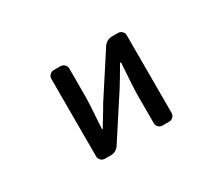

<svg xmlns="http://www.w3.org/2000/svg" viewBox="-98 -790 1196 1031"><g transform="rotate(-30 500.0 -275.0)"><path d="M301.8 0Q287.1 0 276.9 -10.3Q266.6 -20.5 266.6 -35.2V-515.6Q266.6 -529.3 276.9 -539.6Q287.1 -549.8 301.8 -549.8H342.8Q357.4 -549.8 367.7 -539.6Q377.9 -529.3 377.9 -515.6V-344.7Q377.9 -298.8 367.2 -147.5Q366.2 -144.5 369.1 -144.5Q372.1 -144.5 373 -147.5Q381.8 -163.1 407.2 -204.1Q432.6 -245.1 441.4 -261.7L609.4 -520.5Q628.9 -549.8 663.1 -549.8H700.2Q714.8 -549.8 724.6 -539.6Q734.4 -529.3 734.4 -515.6V-35.2Q734.4 -20.5 724.6 -10.3Q714.8 0 700.2 0H658.2Q643.6 0 633.8 -10.3Q624 -20.5 624 -35.2V-205.1Q624 -250 634.8 -403.3Q634.8 -406.2 632.3 -406.2Q629.9 -406.2 627.9 -403.3Q580.1 -321.3 559.6 -289.1L390.6 -29.3Q372.1 0 336.9 0Z"/></g></svg>

Font: Gen Jyuu Gothic L Monospace Medium
Style: Regular
Weight: 500
Designer: [Source Han Sans]
Ryoko NISHIZUKA  (kana & ideographs); Paul D. Hunt (Latin, Greek & Cyrillic); Wenlong ZHANG  (bopomofo
Version: Version 1.002.20150607